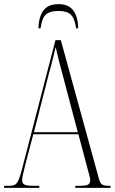

<svg xmlns="http://www.w3.org/2000/svg" viewBox="-21 -908 554 928"><path d="M-1 0V-10H24Q42 -10 52 -16Q62 -22 69.5 -40Q77 -58 86 -93L247 -714H273L456 -48Q462 -24 471.5 -17Q481 -10 506 -10H513V0H343V-10H365Q397 -10 406 -16.5Q415 -23 415 -38Q415 -46 410 -64Q405 -82 400 -101L358 -259H140L103 -119Q98 -98 92 -73Q86 -48 86 -37Q86 -23 96 -16.5Q106 -10 137 -10H169V0ZM143 -269H355L294 -500Q275 -571 265 -610Q255 -649 248 -680Q241 -652 235 -626.5Q229 -601 216 -555ZM165 -771Q166 -827 189 -857.5Q212 -888 262 -888Q311 -888 333.5 -857Q356 -826 357 -771H347Q340 -819 321.5 -837Q303 -855 262 -855Q218 -855 199.5 -836.5Q181 -818 175 -771Z"/></svg>

Font: Noto Serif Display ExtraCondensed ExtraLight
Style: Regular
Weight: 200
Width: 2
Designer: Monotype Design Team
Foundry: Monotype Imaging Inc.
Version: Version 2.009